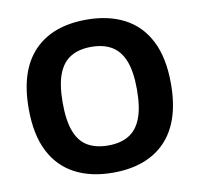

<svg xmlns="http://www.w3.org/2000/svg" viewBox="-78 -762 890 856"><g transform="rotate(-10 367.0 -333.5)"><path d="M366.8 13Q267.8 13 195.6 -24.6Q123.4 -62.2 84.2 -138.5Q45 -214.8 45 -333Q45 -504.2 128.7 -591.9Q212.4 -679.6 366.8 -679.6Q465.8 -679.6 538.2 -642Q610.6 -604.4 649.8 -527.6Q689 -450.8 689 -333.6Q689 -162.4 605.1 -74.7Q521.2 13 366.8 13ZM366.8 -110.2Q421.8 -110.2 459.2 -132.3Q496.6 -154.4 515.9 -203.4Q535.2 -252.4 535.2 -334.2Q535.2 -415.4 515.9 -463.9Q496.6 -512.4 459.2 -534.4Q421.8 -556.4 366.8 -556.4Q311.8 -556.4 274.3 -534.1Q236.8 -511.8 217.8 -462.7Q198.8 -413.6 198.8 -332.4Q198.8 -251.2 217.8 -202.2Q236.8 -153.2 274.3 -131.7Q311.8 -110.2 366.8 -110.2Z"/></g></svg>

Font: Maven Pro VF Beta
Style: Regular
Weight: 400
Designer: Joe Prince
Foundry: Joe Prince
Version: Version 2.002